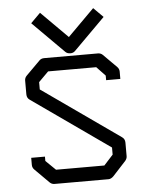

<svg xmlns="http://www.w3.org/2000/svg" viewBox="-53 -839 646 835"><g transform="rotate(-5 270.0 -421.5)"><path d="M406 -774 427 -753 290 -616Q282 -608 270 -608Q256 -608 248 -616L111 -753L132 -774L153 -795L269 -679L385 -795ZM414 -498 376 -538H166L123 -495V-463L461 -225Q474 -216.5 474 -200V-141Q474 -130.5 466 -121L409 -59Q398 -48 387 -48H151Q139 -48 130 -57L69 -118Q60 -127 60 -139V-170H120V-151L163 -109H374L414 -153V-184L76 -422Q63 -430.5 63 -447V-507Q63 -519 72 -528L133 -589Q141 -597 154 -597H388Q401 -597 409 -589L467 -531Q476 -522 476 -510V-478H414Z"/></g></svg>

Font: IBM 3270
Style: Regular
Weight: 400
Monospace: yes
Version: Version 2.3.1